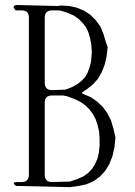

<svg xmlns="http://www.w3.org/2000/svg" viewBox="-20 -774 540 769"><path d="M44.9 -29.3Q22.5 -44.9 50.8 -44.9H66.4Q95.7 -44.9 95.7 -74.2V-704.1Q95.7 -732.4 66.4 -732.4H43Q22.5 -753.9 51.8 -753.9L210.9 -750L224.6 -752L257.8 -750L288.1 -743.2L316.4 -731.4L341.8 -714.8L363.3 -693.4L381.8 -668L394.5 -637.7L404.3 -604.5L411.1 -585.9L409.2 -567.4L407.2 -548.8L399.4 -515.6L387.7 -485.4L372.1 -458L352.5 -436.5L330.1 -418L313.5 -407.2Q302.7 -400.4 315.4 -396.5L343.8 -384.8L369.1 -367.2L391.6 -345.7L410.2 -320.3L424.8 -291L434.6 -257.8L442.4 -223.6L438.5 -184.6L430.7 -149.4L418 -117.2L401.4 -89.8L379.9 -66.4L355.5 -48.8L327.1 -36.1L295.9 -29.3L258.8 -24.4ZM232.4 -391.6H188.5Q159.2 -391.6 159.2 -362.3V-74.2Q159.2 -44.9 188.5 -44.9L260.7 -46.9L289.1 -56.6L313.5 -67.4L333 -81.1L348.6 -97.7L360.4 -116.2L370.1 -137.7L376 -163.1L378.9 -191.4V-216.8L377 -246.1L371.1 -272.5L363.3 -295.9L352.5 -316.4L338.9 -335L322.3 -351.6L301.8 -366.2L277.3 -377.9L248 -388.7ZM210.9 -732.4H188.5Q159.2 -732.4 159.2 -703.1V-442.4Q159.2 -413.1 188.5 -413.1L242.2 -415L267.6 -424.8L289.1 -436.5L306.6 -450.2L321.3 -465.8L331.1 -483.4L338.9 -504.9L344.7 -528.3L347.7 -563.5L345.7 -594.7L340.8 -621.1L334 -644.5L324.2 -665L310.5 -682.6L294.9 -698.2L275.4 -711.9L251 -722.7L222.7 -731.4Z"/></svg>

Font: B2 Hana
Style: Regular
Weight: 500
Version: 2020-08-05; (max)